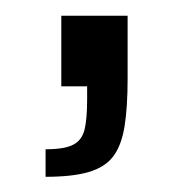

<svg xmlns="http://www.w3.org/2000/svg" viewBox="-20 -112 245 249"><path d="M39.1 117.3V81.6Q63.7 81.6 75.1 75.6Q86.4 69.6 89.7 55.9Q93 42.1 93 17V0H59.5V-91.6H145.5V-9.6Q145.5 27.3 141.5 52.1Q137.4 77 126.7 91Q116 105 94.7 111.2Q73.5 117.3 39.1 117.3Z"/></svg>

Font: Saira Thin SemiCondensed
Style: Regular
Weight: 100
Width: 4
Version: Version 1.101